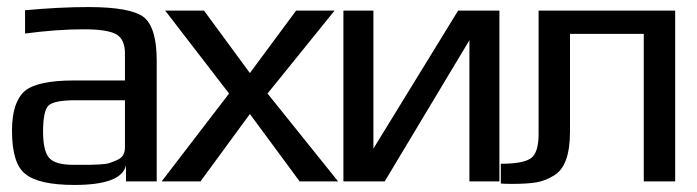

<svg xmlns="http://www.w3.org/2000/svg" viewBox="-20 -514 1974 544"><path d="M424 0H337V-46Q325 10 191 10Q90 10 52 -21Q14 -50 14 -144Q14 -224 50 -256Q86 -286 189 -286H334V-363Q334 -403 309 -417Q284 -431 217 -431Q142 -431 51 -419V-485Q150 -494 230 -494Q351 -494 388 -465Q424 -435 424 -342ZM102 -141Q102 -87 119 -67Q136 -47 188 -47H206Q227 -47 234 -47Q241 -47 261 -48Q281 -49 290 -52Q299 -55 311.5 -60.5Q324 -66 329 -75Q334 -84 334 -96V-230H195Q133 -230 117.5 -215Q102 -200 102 -141Z M938 0H829L688 -191L548 0H438L629 -249L448 -484H558L688 -307L819 -484H928L738 -249Z M1070 0H953V-484H1038V-93L1278 -484H1395V0H1310V-400Z M1399 -50Q1462 -50 1484 -65.5Q1506 -81 1506 -134V-484H1893V0H1804V-418H1595V-141Q1595 -44 1550 -17Q1526 -2 1501 2.5Q1476 7 1431 7Q1407 7 1399 6Z"/></svg>

Font: Gamestation Display
Style: Regular
Weight: 400
Designer: Jonas Hecksher
Foundry: Jonas Hecksher, Playtypeª, e-types AS
Version: Version 1.003